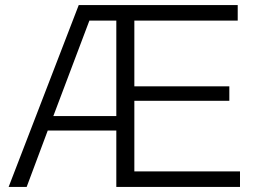

<svg xmlns="http://www.w3.org/2000/svg" viewBox="-20 -736 1010 756"><path d="M438 -222H168L85 0H14L290 -716H916V-655H509V-396H883V-339H509V-61H925V0H438ZM438 -279V-655H332L190 -279Z"/></svg>

Font: Almarai Light
Style: Regular
Weight: 300
Designer: Boutros International 2019
Foundry: Created by Boutros International 2019
Version: Version 1.10